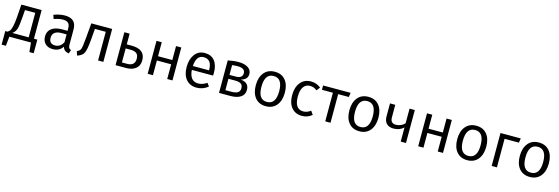

<svg xmlns="http://www.w3.org/2000/svg" viewBox="35 -1675 8617 2961"><g transform="rotate(15 4343.0 -194.5)"><path d="M375 -459H211L202 -340Q192 -202 175 -150.5Q158 -99 113 -68H375ZM513 -68V149H444L430 0H84L69 149H1V-68H37Q62 -84 74.5 -101.5Q87 -119 100.5 -174.5Q114 -230 121 -329L135 -526H459V-68Z M799 -52Q883 -52 928 -138V-263H853Q703 -263 703 -151Q703 -52 799 -52ZM1012 -365V-121Q1012 -86 1022.5 -70.5Q1033 -55 1056 -47L1036 12Q996 6 972 -12.5Q948 -31 938 -69Q884 12 780 12Q703 12 658.5 -31.5Q614 -75 614 -147Q614 -230 673.5 -275Q733 -320 842 -320H928V-361Q928 -418 900.5 -443.5Q873 -469 815 -469Q755 -469 673 -440L652 -502Q746 -538 830 -538Q1012 -538 1012 -365Z M1585 -526V0H1501V-458H1328L1313 -277Q1300 -121 1274.5 -67.5Q1249 -14 1168 11L1147 -56Q1194 -73 1206.5 -110Q1219 -147 1231 -286L1252 -526Z M1864 -66H1947Q2070 -66 2070 -179Q2070 -235 2040 -262.5Q2010 -290 1938 -290H1864ZM1864 -355H1939Q2159 -355 2159 -179Q2159 -90 2100.5 -45Q2042 0 1954 0H1780V-526H1864Z M2605 -235H2377V0H2293V-526H2377V-303H2605V-526H2689V0H2605Z M3193 -296V-304Q3193 -471 3064 -471Q2945 -471 2935 -296ZM3276 -280Q3276 -256 3274 -234H2935Q2948 -57 3082 -57Q3152 -57 3220 -104L3257 -54Q3175 12 3076 12Q2968 12 2907 -60Q2846 -132 2846 -258Q2846 -383 2904.5 -460.5Q2963 -538 3062 -538Q3166 -538 3221 -469.5Q3276 -401 3276 -280Z M3516 -66H3603Q3626 -66 3644.5 -67.5Q3663 -69 3683 -74.5Q3703 -80 3716 -89.5Q3729 -99 3738 -116Q3747 -133 3747 -156Q3747 -208 3715 -228Q3683 -248 3622 -248H3516ZM3603 -472Q3558 -472 3516 -466V-310H3616Q3723 -310 3723 -392Q3723 -472 3603 -472ZM3703 -285Q3836 -273 3836 -156Q3836 -77 3776 -38.5Q3716 0 3616 0H3432V-519Q3522 -538 3602 -538Q3697 -538 3753 -501.5Q3809 -465 3809 -400Q3809 -313 3703 -285Z M4181 -470Q4039 -470 4039 -262Q4039 -56 4180 -56Q4322 -56 4322 -264Q4322 -470 4181 -470ZM4181 -538Q4291 -538 4351.5 -464.5Q4412 -391 4412 -264Q4412 -138 4350.5 -63Q4289 12 4180 12Q4071 12 4010 -61.5Q3949 -135 3949 -262Q3949 -388 4010.5 -463Q4072 -538 4181 -538Z M4758 -538Q4849 -538 4916 -482L4874 -427Q4824 -468 4761 -468Q4695 -468 4657.5 -415.5Q4620 -363 4620 -260Q4620 -60 4761 -60Q4820 -60 4876 -103L4916 -46Q4847 12 4758 12Q4652 12 4591 -60Q4530 -132 4530 -259Q4530 -386 4591.5 -462Q4653 -538 4758 -538Z M5382 -457H5212V0H5128V-457H4953V-526H5392Z M5675 -470Q5533 -470 5533 -262Q5533 -56 5674 -56Q5816 -56 5816 -264Q5816 -470 5675 -470ZM5675 -538Q5785 -538 5845.5 -464.5Q5906 -391 5906 -264Q5906 -138 5844.5 -63Q5783 12 5674 12Q5565 12 5504 -61.5Q5443 -135 5443 -262Q5443 -388 5504.5 -463Q5566 -538 5675 -538Z M6417 -526V0H6333V-226Q6270 -165 6172 -165Q6099 -165 6060 -205Q6021 -245 6021 -318V-526H6105V-328Q6105 -277 6127 -254Q6149 -231 6195 -231Q6232 -231 6271 -248Q6310 -265 6333 -292V-526Z M6924 -235H6696V0H6612V-526H6696V-303H6924V-526H7008V0H6924Z M7397 -470Q7255 -470 7255 -262Q7255 -56 7396 -56Q7538 -56 7538 -264Q7538 -470 7397 -470ZM7397 -538Q7507 -538 7567.5 -464.5Q7628 -391 7628 -264Q7628 -138 7566.5 -63Q7505 12 7396 12Q7287 12 7226 -61.5Q7165 -135 7165 -262Q7165 -388 7226.5 -463Q7288 -538 7397 -538Z M7785 0V-526H8109L8098 -456H7869V0Z M8396 -470Q8254 -470 8254 -262Q8254 -56 8395 -56Q8537 -56 8537 -264Q8537 -470 8396 -470ZM8396 -538Q8506 -538 8566.5 -464.5Q8627 -391 8627 -264Q8627 -138 8565.5 -63Q8504 12 8395 12Q8286 12 8225 -61.5Q8164 -135 8164 -262Q8164 -388 8225.5 -463Q8287 -538 8396 -538Z"/></g></svg>

Font: FiraSans
Style: Regular
Weight: 350
Designer: Carrois Corporate & Edenspiekermann AG
Foundry: Carrois Corporate GbR & Edenspiekermann AG
Version: Version 3.106;PS 003.106;hotconv 1.0.70;makeotf.lib2.5.58329